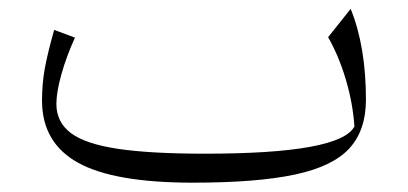

<svg xmlns="http://www.w3.org/2000/svg" viewBox="-20 -398 900 424"><path d="M762.7 -118.7Q759.3 -169.4 743.9 -221.7Q728.5 -273.9 704.6 -315.9L754.4 -378.4Q788.1 -295.4 788.1 -177.7Q788.1 -110.4 751.5 -70.3Q714.8 -30.3 631.1 -12.5Q547.4 5.4 405.8 5.4Q231.4 5.4 152.1 -38.8Q72.8 -83 72.8 -175.8Q72.8 -211.9 78.6 -245.1Q84.5 -278.3 99.6 -332L145.5 -314.9Q126.5 -272.9 115.5 -233.6Q104.5 -194.3 104.5 -168.5Q104.5 -128.4 136.5 -104.2Q168.5 -80.1 240.5 -69.3Q312.5 -58.6 432.6 -58.6Q731 -58.6 762.7 -118.7Z"/></svg>

Font: Pinar DS1-Light
Style: Regular
Weight: 300
Designer: Amin Abedi
Version: Version 2.000